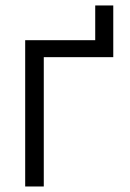

<svg xmlns="http://www.w3.org/2000/svg" viewBox="-20 -676 471 696"><path d="M390.6 -468.8H138.7V0H71.3V-530.3H325.2V-656.2H390.6Z"/></svg>

Font: Pretendard Std Light
Style: Regular
Weight: 300
Designer: Base glyphs from Inter by Rasmus Andersson; Hangeul glyphs from Noto Sans CJK(Source Han Sans) by Jang Soo-young and Kan
Foundry: Kil Hyung-jin
Version: Version 1.309